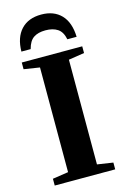

<svg xmlns="http://www.w3.org/2000/svg" viewBox="-130 -927 649 987"><g transform="rotate(-15 194.5 -433.5)"><path d="M271.5 -48.8 355.5 -36.1V0H33.7V-36.1L117.7 -48.8V-606L33.7 -619.1V-654.8H355.5V-619.1L271.5 -606ZM193.4 -867.2Q260.7 -867.2 299.3 -826.9Q337.9 -786.6 340.3 -709.5H291Q282.7 -750.5 257.8 -766.8Q232.9 -783.2 193.4 -783.2Q154.3 -783.2 130.4 -767.1Q106.4 -751 95.7 -709.5H46.4Q47.4 -784.2 85.9 -825.7Q124.5 -867.2 193.4 -867.2Z"/></g></svg>

Font: Liberation Serif
Style: Bold
Weight: 700
Designer: Steve Matteson
Foundry: Ascender Corporation
Version: Version 2.1.5